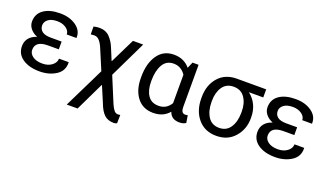

<svg xmlns="http://www.w3.org/2000/svg" viewBox="-71 -1013 2901 1701"><g transform="rotate(20 1379.5 -162.5)"><path d="M262.7 -232.9Q203.6 -232.9 174.1 -212.2Q144.5 -191.4 144.5 -148.9Q144.5 -113.3 178 -88.9Q211.4 -64.5 269 -64.5Q323.7 -64.5 359.1 -91.8Q394.5 -119.1 394.5 -156.2H485.4L486.3 -153.3Q488.8 -74.2 423.8 -32.5Q358.9 9.3 269 9.3Q170.4 9.3 109.1 -33Q47.9 -75.2 47.9 -148.9Q47.9 -193.4 73 -224.6Q98.1 -255.9 146.5 -271.5Q104 -288.6 80.6 -318.4Q57.1 -348.1 57.1 -383.8Q57.1 -457 114 -497.1Q170.9 -537.1 269 -537.1Q358.4 -537.1 419.2 -494.4Q480 -451.7 477.5 -383.8L476.6 -380.9H385.7Q385.7 -415 351.8 -439Q317.9 -462.9 269 -462.9Q212.4 -462.9 182.9 -439.7Q153.3 -416.5 153.3 -383.8Q153.3 -347.7 179.9 -326.9Q206.5 -306.2 262.7 -306.2H364.7V-232.9Z M637.2 -535.6Q700.2 -535.6 737.1 -496.6Q773.9 -457.5 794.4 -404.8L839.4 -296.4H842.3L956.1 -528.3H1052.7L886.2 -183.1L985.8 57.1Q1001.5 92.8 1016.6 111.1Q1031.7 129.4 1052.7 129.4Q1059.6 129.4 1062 128.9Q1064.5 128.4 1075.2 127L1073.7 206.1Q1068.8 209 1059.8 211.2Q1050.8 213.4 1044.4 213.4Q987.8 213.4 953.9 181.4Q919.9 149.4 894.5 80.6L832.5 -65.9H829.6L700.2 202.6H598.1L785.2 -179.2L705.6 -367.7Q689.5 -407.7 668.5 -432.4Q647.5 -457 618.2 -457Q613.3 -457 600.1 -455.8Q586.9 -454.6 585 -454.6L584.5 -528.3Q594.7 -530.8 610.1 -533.2Q625.5 -535.6 637.2 -535.6Z M1575.2 -527.8V-134.8Q1575.2 -99.6 1585.2 -85.9Q1595.2 -72.3 1612.3 -72.3Q1619.6 -72.3 1626 -73Q1632.3 -73.7 1637.7 -75.7L1648.9 -6.3Q1634.8 3.4 1620.1 6.8Q1605.5 10.3 1587.4 10.3Q1550.8 10.3 1526.4 -5.4Q1502 -21 1490.2 -54.7Q1463.4 -22.5 1426 -6.1Q1388.7 10.3 1340.3 10.3Q1243.7 10.3 1189 -59.8Q1134.3 -129.9 1134.3 -244.1V-254.4Q1134.3 -381.8 1188.7 -460Q1243.2 -538.1 1341.3 -538.1Q1390.6 -538.1 1428.5 -520.5Q1466.3 -502.9 1493.2 -469.7L1518.1 -527.8ZM1230.5 -244.1Q1230.5 -164.1 1263.4 -114.5Q1296.4 -64.9 1364.7 -64.9Q1404.3 -64.9 1432.1 -82.3Q1460 -99.6 1479 -130.9V-134.8V-398.9Q1460 -428.2 1431.9 -445.3Q1403.8 -462.4 1365.7 -462.4Q1296.9 -462.4 1263.7 -404.1Q1230.5 -345.7 1230.5 -254.4Z M2212.4 -452.1H2077.1Q2123 -417 2147.7 -365.2Q2172.4 -313.5 2172.4 -250V-239.3Q2172.4 -136.7 2107.9 -63.2Q2043.5 10.3 1936 10.3Q1826.7 10.3 1762.9 -65.2Q1699.2 -140.6 1699.2 -258.3V-269Q1699.2 -381.8 1762.5 -454.8Q1825.7 -527.8 1934.6 -528.3H2212.4ZM1795.4 -258.3Q1795.4 -174.3 1830.8 -119.6Q1866.2 -64.9 1936 -64.9Q2004.9 -64.9 2040.5 -119.6Q2076.2 -174.3 2076.2 -258.3V-269Q2076.2 -347.7 2040.3 -399.9Q2004.4 -452.1 1935.1 -452.1Q1866.2 -452.1 1830.8 -399.9Q1795.4 -347.7 1795.4 -269Z M2482.9 -232.9Q2423.8 -232.9 2394.3 -212.2Q2364.7 -191.4 2364.7 -148.9Q2364.7 -113.3 2398.2 -88.9Q2431.6 -64.5 2489.3 -64.5Q2543.9 -64.5 2579.3 -91.8Q2614.7 -119.1 2614.7 -156.2H2705.6L2706.5 -153.3Q2709 -74.2 2644 -32.5Q2579.1 9.3 2489.3 9.3Q2390.6 9.3 2329.3 -33Q2268.1 -75.2 2268.1 -148.9Q2268.1 -193.4 2293.2 -224.6Q2318.4 -255.9 2366.7 -271.5Q2324.2 -288.6 2300.8 -318.4Q2277.3 -348.1 2277.3 -383.8Q2277.3 -457 2334.2 -497.1Q2391.1 -537.1 2489.3 -537.1Q2578.6 -537.1 2639.4 -494.4Q2700.2 -451.7 2697.8 -383.8L2696.8 -380.9H2606Q2606 -415 2572 -439Q2538.1 -462.9 2489.3 -462.9Q2432.6 -462.9 2403.1 -439.7Q2373.5 -416.5 2373.5 -383.8Q2373.5 -347.7 2400.1 -326.9Q2426.8 -306.2 2482.9 -306.2H2585V-232.9Z"/></g></svg>

Font: GeogebraSans
Style: Regular
Weight: 400
Designer: Google
Version: Version 1.100140; 2013